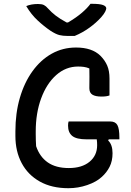

<svg xmlns="http://www.w3.org/2000/svg" viewBox="-20 -970 690 1010"><path d="M341 -331H560Q587 -331 597.5 -312Q608 -293 608 -246V-237H552L549 -231Q572 -209 572 -164Q572 -123 556.5 -92.5Q541 -62 515 -39Q487 -13 439 3.5Q391 20 340 20Q252 20 189.5 -15Q127 -50 94 -112Q61 -174 61 -255V-279Q61 -375 84.5 -455.5Q108 -536 151 -595.5Q194 -655 252 -687.5Q310 -720 380 -720Q464 -720 508 -677Q532 -653 544 -625Q556 -597 556 -557V-468Q541 -462 514 -462Q482 -462 466 -472Q450 -482 450 -506Q450 -543 450.5 -566Q451 -589 450 -610Q436 -616 421.5 -618Q407 -620 391 -620Q326 -620 275.5 -575Q225 -530 196.5 -452.5Q168 -375 168 -279V-265Q168 -249 168.5 -232Q169 -215 170 -201Q189 -145 231.5 -115.5Q274 -86 342 -86Q411 -86 451 -119Q491 -152 491 -206Q491 -223 489 -237H436Q382 -237 360 -255Q338 -273 338 -309Q338 -324 341 -331ZM373 -781H334Q311 -781 292.5 -785.5Q274 -790 246 -808Q212 -831 178 -862.5Q144 -894 118 -938Q144 -949 180 -949Q200 -949 211 -943.5Q222 -938 233 -925Q251 -905 273 -888Q295 -871 330 -852H338Q382 -878 411 -903Q440 -928 456 -950H462Q505 -950 522 -943.5Q539 -937 539 -926Q539 -920 533 -908Q527 -896 512 -879Q486 -850 450 -824Q414 -798 373 -781Z"/></svg>

Font: Recursive Sn Csl St Med
Style: Regular
Weight: 500
Version: Version 1.079;hotconv 1.0.112;makeotfexe 2.5.65598; ttfautoh